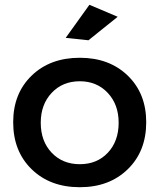

<svg xmlns="http://www.w3.org/2000/svg" viewBox="-20 -777 665 801"><path d="M353 -757 471 -707 349 -609 254 -619ZM313 -536Q436 -536 513 -461.5Q590 -387 590 -267Q590 -146 513 -71Q436 4 313 4Q189 4 112 -71Q35 -146 35 -267Q35 -387 112 -461.5Q189 -536 313 -536ZM313 -438Q241 -438 195.5 -389.5Q150 -341 150 -265Q150 -188 195.5 -140Q241 -92 313 -92Q385 -92 430 -140Q475 -188 475 -265Q475 -341 429.5 -389.5Q384 -438 313 -438Z"/></svg>

Font: Montserrat-Arabic
Style: Regular
Weight: 400
Designer: Mohamed Gaber
Foundry: Kief Type Foundry
Version: Version 5.008;PS 005.008;hotconv 1.0.88;makeotf.lib2.5.64775